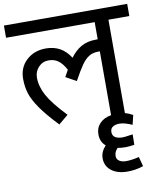

<svg xmlns="http://www.w3.org/2000/svg" viewBox="-115 -740 970 1167"><g transform="rotate(-10 370.5 -156.0)"><path d="M622.1 -6.8Q641.1 -2 669.9 13.2L655.8 71.8Q608.9 50.8 578.1 50.8Q553.2 50.8 537.1 60.8Q521 70.8 521 92.8Q521 135.7 583 136.2Q596.2 136.2 624 131.8L646 128.9L645 192.9Q617.2 197.8 589.8 198.2Q562 198.2 542 193.8Q521 214.8 521 240.2Q521 261.2 537.6 271.7Q554.2 282.2 578.1 282.2Q613.3 282.2 659.2 271L674.8 330.1Q627.9 346.2 577.1 346.2Q515.1 346.2 478 317.6Q440.9 289.1 440.9 240.2Q440.9 201.2 473.1 166Q440.9 140.1 440.9 92.8Q440.9 52.7 466.6 25.9Q492.2 -1 537.1 -8.8V-402.8H527.8Q493.7 -402.8 469.7 -387.9Q445.8 -373 424.3 -342.5Q402.8 -312 368.2 -249L303.2 -285.2L326.2 -326.2Q307.1 -363.3 282 -383.1Q256.8 -402.8 220.2 -402.8Q183.1 -402.8 158 -376Q132.8 -349.1 132.8 -311Q132.8 -256.8 163.8 -200Q194.8 -143.1 276.9 -57.1L217.8 -7.8Q147.9 -81.1 111.6 -133.5Q75.2 -186 62 -228Q48.8 -270 48.8 -318.8Q48.8 -388.7 96.4 -432.9Q144 -477.1 216.8 -477.1Q264.6 -477.1 301.8 -457Q338.9 -437 367.2 -393.1Q397 -434.1 435.1 -455.6Q473.1 -477.1 527.8 -477.1H537.1V-583H-9.8V-658.2H751V-583H622.1Z"/></g></svg>

Font: Sarala
Style: Regular
Weight: 400
Designer: Andres Torresi
Foundry: Huerta Tipografica
Version: Version 1.004;PS 001.003;hotconv 1.0.70;makeotf.lib2.5.58329